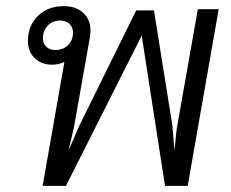

<svg xmlns="http://www.w3.org/2000/svg" viewBox="-20 -606 753 626"><path d="M693 -576 592 0H518L442 -490L195 0H119L190 -404Q172 -395 150 -395Q115 -395 93 -416.5Q71 -438 71 -472Q71 -522 103.5 -554Q136 -586 188 -586Q228 -586 251.5 -564Q275 -542 275 -506Q275 -498 273 -484L222 -196Q216 -166 203 -114L239 -197L424 -572H482L542 -197L549 -114Q554 -176 558 -196L625 -576ZM160 -443Q186 -443 202 -459Q218 -475 218 -500Q218 -517 206.5 -528Q195 -539 177 -539Q152 -539 136 -523Q120 -507 120 -481Q120 -464 131 -453.5Q142 -443 160 -443Z"/></svg>

Font: Sarabun Light
Style: Italic
Weight: 300
Italic angle: -10°
Designer: Suppakit Chalermlarp | Katatrad Co.,Ltd.
Foundry: Cadson Demak Co.,Ltd.
Version: Version 1.000; ttfautohint (v1.6)